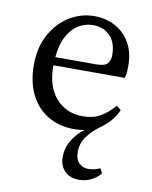

<svg xmlns="http://www.w3.org/2000/svg" viewBox="-81 -542 655 826"><g transform="rotate(10 247.0 -128.5)"><path d="M265 -442Q235 -442 206 -426Q177 -410 156 -374Q135 -338 129 -278H308Q345 -278 357 -292Q369 -306 369 -329Q369 -382 341 -412Q313 -442 265 -442ZM319 224Q282 224 258.5 201Q235 178 235 140Q235 99 256 65Q277 31 307 9Q296 11 284.5 12Q273 13 262 13Q198 13 148.5 -16Q99 -45 71.5 -99.5Q44 -154 44 -230Q44 -305 74.5 -361.5Q105 -418 155.5 -449.5Q206 -481 265 -481Q316 -481 356.5 -459Q397 -437 421 -395.5Q445 -354 445 -295Q445 -260 439 -242H127V-241Q127 -149 172 -98.5Q217 -48 288 -48Q335 -48 367 -67Q399 -86 426 -118L446 -102Q432 -72 413.5 -51.5Q395 -31 368 -12Q338 10 316.5 39.5Q295 69 295 107Q295 138 311 154.5Q327 171 351 171Q363 171 376 168.5Q389 166 403 159L414 180Q376 224 319 224Z"/></g></svg>

Font: Source Serif 4 Subhead
Style: Regular
Weight: 400
Designer: Frank Grießhammer
Foundry: Adobe Systems Incorporated
Version: Version 4.004;hotconv 1.0.117;makeotfexe 2.5.65602